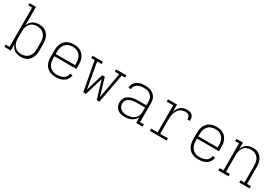

<svg xmlns="http://www.w3.org/2000/svg" viewBox="68 -1763 4063 2798"><g transform="rotate(30 2100.0 -363.5)"><path d="M314 8Q287 8 259.5 1.5Q232 -5 209.5 -20Q187 -35 170.5 -57.5Q154 -80 145 -106V0H37V-38H102V-697H37V-735H145V-424Q154 -450 170.5 -472.5Q187 -495 209.5 -510Q232 -525 259.5 -531.5Q287 -538 314 -538Q342 -538 369 -532Q396 -526 419.5 -511.5Q443 -497 460 -475Q477 -453 487.5 -427.5Q498 -402 502 -374.5Q506 -347 506 -320V-210Q506 -183 502 -155.5Q498 -128 487.5 -102.5Q477 -77 460 -55Q443 -33 419.5 -18.5Q396 -4 369 2Q342 8 314 8ZM301 -30Q324 -30 346.5 -35Q369 -40 389 -52Q409 -64 423.5 -81.5Q438 -99 447 -120Q456 -141 459.5 -164Q463 -187 463 -210V-320Q463 -343 459.5 -366Q456 -389 447 -410Q438 -431 423.5 -448.5Q409 -466 389 -478Q369 -490 346.5 -495Q324 -500 301 -500Q278 -500 256 -495Q234 -490 215 -477.5Q196 -465 182 -447Q168 -429 159.5 -408Q151 -387 148 -365Q145 -343 145 -320V-210Q145 -187 148 -165Q151 -143 159.5 -122Q168 -101 182 -83Q196 -65 215 -52.5Q234 -40 256 -35Q278 -30 301 -30Z M902 8Q873 8 844.5 2.5Q816 -3 791 -16.5Q766 -30 746.5 -51.5Q727 -73 715 -99Q703 -125 698.5 -153Q694 -181 694 -210V-320Q694 -348 698.5 -376.5Q703 -405 715 -431Q727 -457 746 -478.5Q765 -500 790 -513.5Q815 -527 843.5 -532.5Q872 -538 900 -538Q928 -538 956.5 -532.5Q985 -527 1010 -513.5Q1035 -500 1054 -478.5Q1073 -457 1085 -431Q1097 -405 1101.5 -376.5Q1106 -348 1106 -320V-246H737V-210Q737 -187 740.5 -164Q744 -141 753 -120Q762 -99 777.5 -81Q793 -63 813 -51.5Q833 -40 855.5 -35Q878 -30 902 -30Q919 -30 937 -32Q955 -34 972 -39Q989 -44 1005 -53Q1021 -62 1033.5 -75Q1046 -88 1053 -104.5Q1060 -121 1061 -139H1104Q1102 -116 1093.5 -94Q1085 -72 1070 -54.5Q1055 -37 1035 -24.5Q1015 -12 993 -4.5Q971 3 948 5.5Q925 8 902 8ZM1063 -284V-320Q1063 -343 1059.5 -366Q1056 -389 1047 -410Q1038 -431 1023 -449Q1008 -467 988.5 -478.5Q969 -490 946 -495Q923 -500 900 -500Q877 -500 854 -495Q831 -490 811.5 -478.5Q792 -467 777 -449Q762 -431 753 -410Q744 -389 740.5 -366Q737 -343 737 -320V-284Z M1365 0 1272 -492H1215V-530H1389V-492H1314L1391 -62L1478 -354H1522L1609 -62L1686 -492H1611V-530H1785V-492H1728L1635 0H1591L1500 -305L1409 0Z M2063 8Q2042 8 2020.5 5.5Q1999 3 1979.5 -5.5Q1960 -14 1943 -27.5Q1926 -41 1915 -59Q1904 -77 1899 -98Q1894 -119 1894 -141Q1894 -166 1902 -191.5Q1910 -217 1928 -235.5Q1946 -254 1969 -266.5Q1992 -279 2017 -286Q2042 -293 2068 -295Q2094 -297 2120 -297H2255V-358Q2255 -378 2251 -398Q2247 -418 2236.5 -435Q2226 -452 2210.5 -465Q2195 -478 2176.5 -486Q2158 -494 2138 -497Q2118 -500 2098 -500Q2081 -500 2063 -498Q2045 -496 2028 -490.5Q2011 -485 1995.5 -476Q1980 -467 1968 -454Q1956 -441 1949.5 -424Q1943 -407 1943 -389H1900Q1900 -412 1908 -434.5Q1916 -457 1930.5 -475Q1945 -493 1965 -505.5Q1985 -518 2007 -525.5Q2029 -533 2052 -535.5Q2075 -538 2098 -538Q2124 -538 2149 -534.5Q2174 -531 2197.5 -521Q2221 -511 2241 -494.5Q2261 -478 2274 -456Q2287 -434 2292.5 -409Q2298 -384 2298 -358V-38H2363V0H2255V-100Q2244 -73 2223.5 -51.5Q2203 -30 2176.5 -16.5Q2150 -3 2121 2.5Q2092 8 2063 8ZM2076 -30Q2098 -30 2120.5 -33.5Q2143 -37 2164 -46Q2185 -55 2203 -69Q2221 -83 2233 -102.5Q2245 -122 2250 -144Q2255 -166 2255 -189V-259H2120Q2100 -259 2079.5 -257.5Q2059 -256 2039.5 -251.5Q2020 -247 2001 -238.5Q1982 -230 1967 -217Q1952 -204 1944.5 -184.5Q1937 -165 1937 -145Q1937 -119 1947.5 -95Q1958 -71 1978.5 -56Q1999 -41 2024.5 -35.5Q2050 -30 2076 -30Z M2485 0V-38H2594V-492H2485V-530H2637V-406Q2645 -433 2659 -457.5Q2673 -482 2693.5 -501Q2714 -520 2741.5 -529Q2769 -538 2797 -538Q2813 -538 2830 -536.5Q2847 -535 2862.5 -529Q2878 -523 2890.5 -511Q2903 -499 2909 -483Q2915 -467 2916.5 -450.5Q2918 -434 2918 -417H2875Q2875 -434 2872 -451Q2869 -468 2857.5 -480.5Q2846 -493 2828.5 -496.5Q2811 -500 2794 -500Q2769 -500 2744.5 -492Q2720 -484 2701 -467Q2682 -450 2669.5 -427.5Q2657 -405 2649.5 -381Q2642 -357 2639.5 -331.5Q2637 -306 2637 -281V-38H2768V0Z M3302 8Q3273 8 3244.5 2.5Q3216 -3 3191 -16.5Q3166 -30 3146.5 -51.5Q3127 -73 3115 -99Q3103 -125 3098.5 -153Q3094 -181 3094 -210V-320Q3094 -348 3098.5 -376.5Q3103 -405 3115 -431Q3127 -457 3146 -478.5Q3165 -500 3190 -513.5Q3215 -527 3243.5 -532.5Q3272 -538 3300 -538Q3328 -538 3356.5 -532.5Q3385 -527 3410 -513.5Q3435 -500 3454 -478.5Q3473 -457 3485 -431Q3497 -405 3501.5 -376.5Q3506 -348 3506 -320V-246H3137V-210Q3137 -187 3140.5 -164Q3144 -141 3153 -120Q3162 -99 3177.5 -81Q3193 -63 3213 -51.5Q3233 -40 3255.5 -35Q3278 -30 3302 -30Q3319 -30 3337 -32Q3355 -34 3372 -39Q3389 -44 3405 -53Q3421 -62 3433.5 -75Q3446 -88 3453 -104.5Q3460 -121 3461 -139H3504Q3502 -116 3493.5 -94Q3485 -72 3470 -54.5Q3455 -37 3435 -24.5Q3415 -12 3393 -4.5Q3371 3 3348 5.5Q3325 8 3302 8ZM3463 -284V-320Q3463 -343 3459.5 -366Q3456 -389 3447 -410Q3438 -431 3423 -449Q3408 -467 3388.5 -478.5Q3369 -490 3346 -495Q3323 -500 3300 -500Q3277 -500 3254 -495Q3231 -490 3211.5 -478.5Q3192 -467 3177 -449Q3162 -431 3153 -410Q3144 -389 3140.5 -366Q3137 -343 3137 -320V-284Z M3637 0V-38H3702V-492H3637V-530H3745V-424Q3754 -449 3770.5 -471.5Q3787 -494 3809.5 -509.5Q3832 -525 3859 -531.5Q3886 -538 3913 -538Q3940 -538 3967 -531.5Q3994 -525 4016.5 -510Q4039 -495 4055 -473Q4071 -451 4081 -426Q4091 -401 4094.5 -374Q4098 -347 4098 -320V-38H4163V0H3990V-38H4055V-320Q4055 -342 4052 -364.5Q4049 -387 4041 -408Q4033 -429 4019 -447Q4005 -465 3986 -477.5Q3967 -490 3944.5 -495Q3922 -500 3900 -500Q3878 -500 3855.5 -495Q3833 -490 3814 -477.5Q3795 -465 3781 -447Q3767 -429 3759 -408Q3751 -387 3748 -364.5Q3745 -342 3745 -320V-38H3810V0Z"/></g></svg>

Font: Iosevka Slab XLtEx
Style: Regular
Weight: 200
Width: 7
Monospace: yes
Designer: Belleve Invis
Foundry: Belleve Invis
Version: Version 11.1.0; ttfautohint (v1.8.3)